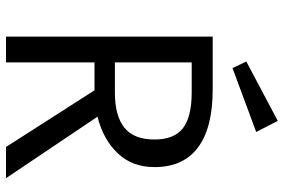

<svg xmlns="http://www.w3.org/2000/svg" viewBox="-173 -773 946 640"><g transform="rotate(90 300.0 -453.0)"><path d="M369 -305 574 0H470L281 -295H188V0H102V-689H278Q406 -689 471.5 -640Q537 -591 537 -495Q537 -421 491 -372.5Q445 -324 369 -305ZM288 -619H188V-363H289Q366 -363 405.5 -394.5Q445 -426 445 -495Q445 -561 407 -590Q369 -619 288 -619ZM420 -834 207 -755 185 -801 383 -906Z"/></g></svg>

Font: FiraDG Mono
Style: Regular
Weight: 400
Designer: Carrois Corporate & Edenspiekermann AG
Foundry: Carrois Corporate GbR & Edenspiekermann AG
Version: Version 3.206